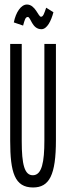

<svg xmlns="http://www.w3.org/2000/svg" viewBox="-20 -817 290 848"><path d="M184 -783C175 -757 171 -743 161 -743C149 -743 136 -797 99 -797C73 -797 50 -763 41 -718L82 -704C89 -729 92 -742 103 -742C116 -742 121 -688 163 -688C188 -688 206 -725 216 -763ZM126 11C198 11 227 -44 227 -198V-623H176V-197C176 -101 165 -44 126 -43C88 -42 76 -91 76 -194V-623H25V-195C25 -55 45 11 126 11Z"/></svg>

Font: Inconsolata UltraCondensed Thin
Style: Regular
Weight: 100
Width: 1
Monospace: yes
Designer: Raph Levien, Cyreal, Brenton Simpson
Foundry: Raph Levien, Cyreal, Google
Version: Version 3.100